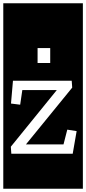

<svg xmlns="http://www.w3.org/2000/svg" viewBox="-32 -937 525 1170"><path d="M-12 213V-917H473V213ZM197 -644V-553H274V-644ZM37 0H411L435 -138L378 -147L355 -57H126L408 -403L405 -445H47L35 -306L91 -299L104 -388H314L34 -43Z"/></svg>

Font: Zilla Slab Highlight
Style: Regular
Weight: 400
Designer: Typotheque Type Foundry
Foundry: Typotheque type foundry
Version: Version 1.1; 2017; ttfautohint (v1.6)